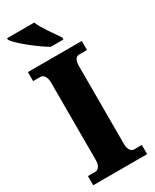

<svg xmlns="http://www.w3.org/2000/svg" viewBox="-235 -990 846 1049"><g transform="rotate(-30 188.0 -465.5)"><path d="M196 -771H276V-784C251 -822 202 -886 184 -931H13V-921C35 -886 135 -807 196 -771ZM19 0H359V-58H310C293 -58 277 -76 277 -110V-600C277 -641 289 -657 310 -657H359V-714H19V-657H66C81 -657 100 -641 100 -601V-109C100 -73 81 -58 66 -58H19Z"/></g></svg>

Font: Noto Serif Tamil Condensed Black
Style: Regular
Weight: 900
Width: 3
Designer: Indian Type Foundry, Tom Grace, and the Monotype Design Team
Foundry: Monotype Imaging Inc.
Version: Version 2.004